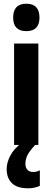

<svg xmlns="http://www.w3.org/2000/svg" viewBox="-20 -782 284 1036"><path d="M122 -762Q193 -762 193 -687Q193 -614 122 -614Q51 -614 51 -687Q51 -762 122 -762ZM187 -547V0H56V-547ZM117 102Q117 122 128 134Q139 146 159 146Q172 146 180 143Q188 140 195 137V221Q184 226 168 230Q152 234 131 234Q73 234 44.5 206.5Q16 179 16 130Q16 95 36 57Q56 19 102 -15L170 0Q139 33 128 55.5Q117 78 117 102Z"/></svg>

Font: Noto Sans Khmer UI ExtraCondensed
Style: Bold
Weight: 700
Width: 2
Designer: Danh Hong and the Monotype Design Team
Foundry: Monotype Imaging Inc.
Version: Version 2.002; ttfautohint (v1.8.4.7-5d5b)